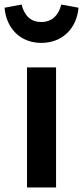

<svg xmlns="http://www.w3.org/2000/svg" viewBox="-42 -826 366 846"><path d="M140 -637C232 -637 296 -700 304 -792L228 -806C216 -757 185 -729 140 -729C95 -729 66 -755 53 -806L-22 -792C-14 -700 48 -637 140 -637ZM77 -529V0H205V-529Z"/></svg>

Font: Fira Sans Medium
Style: Regular
Weight: 500
Designer: Carrois Corporate & Edenspiekermann AG
Foundry: Carrois Corporate GbR & Edenspiekermann AG
Version: Version 4.203